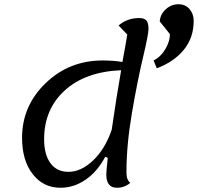

<svg xmlns="http://www.w3.org/2000/svg" viewBox="-20 -860 933 905"><path d="M719 -538 704 -575Q739 -593 760 -629.5Q781 -666 781 -699L733 -759Q735 -792 761 -816Q787 -840 821 -840Q854 -840 873.5 -817Q893 -794 893 -762Q893 -683 847 -626Q801 -569 719 -538ZM265 25Q184 25 134 -39.5Q84 -104 84 -210Q84 -361 195 -468Q306 -575 464 -575Q513 -575 557 -568Q562 -593 569.5 -636Q577 -679 580 -697L539 -740Q580 -775 636 -775Q660 -775 670 -763.5Q680 -752 680 -724Q680 -698 654 -589Q628 -480 602 -328.5Q576 -177 576 -47Q576 -12 594 2Q567 25 531 25Q481 25 481 -38Q481 -53 488 -116L476 -121Q439 -51 383.5 -13Q328 25 265 25ZM188 -204Q188 -131 218 -90.5Q248 -50 303 -50Q362 -50 418.5 -103.5Q475 -157 506 -247V-245Q529 -404 551 -529Q382 -522 285 -433.5Q188 -345 188 -204Z"/></svg>

Font: Lemonada Light
Style: Regular
Weight: 300
Designer: Mohamed Gaber (Arabic), Eduardo Tunni (Latin)
Foundry: Kief Type Foundry
Version: Version 4.004